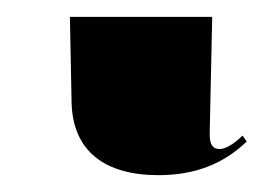

<svg xmlns="http://www.w3.org/2000/svg" viewBox="-20 32 314 228"><path d="M168 240C200 240 239 233 273 200L268 193C256 205 246 209 241 209C232 209 229 203 229 191L232 52H63L65 153C66 211 104 240 168 240Z"/></svg>

Font: Noto Serif Display Condensed Black
Style: Regular
Weight: 900
Width: 3
Designer: Monotype Design Team
Foundry: Monotype Imaging Inc.
Version: Version 2.009